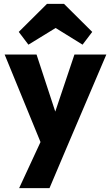

<svg xmlns="http://www.w3.org/2000/svg" viewBox="-20 -768 574 993"><path d="M204 2 4 -486H169L296 -99H235L365 -486H530L322 2ZM79 205 225 -110 322 2 236 205ZM127 -537 77 -603 223 -748H311L457 -603L407 -537L210 -659H326Z"/></svg>

Font: Outfit
Style: Bold
Weight: 700
Designer: Rodrigo Fuenzalida
Foundry: fragTYPE
Version: Version 1.100;gftools[0.9.27]